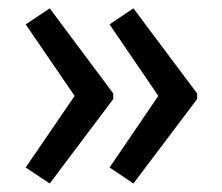

<svg xmlns="http://www.w3.org/2000/svg" viewBox="-20 -492 527 456"><path d="M448.2 -256.8 296.9 -56.2 240.2 -94.2 356 -264.2 240.2 -434.1 296.9 -472.2 448.2 -270ZM249 -256.8 98.1 -56.2 41 -94.2 157.2 -264.2 41 -434.1 98.1 -472.2 249 -270Z"/></svg>

Font: WenQuanYi Micro Hei
Style: Regular
Weight: 400
Foundry: Ascender Corporation
Version: Version 0.2.0-beta